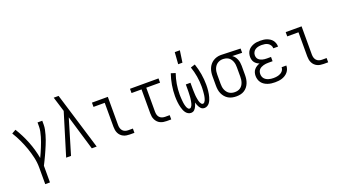

<svg xmlns="http://www.w3.org/2000/svg" viewBox="-70 -1433 4141 2328"><g transform="rotate(-20 2000.0 -268.5)"><path d="M205 215V0Q205 -66 190 -131.5Q175 -197 153 -259.5Q131 -322 102.5 -382Q74 -442 39 -499L91 -528Q151 -431 193.5 -324Q236 -217 256 -104Q270 -133 283 -162.5Q296 -192 308 -221.5Q320 -251 331 -281Q342 -311 351 -342Q360 -373 366.5 -404.5Q373 -436 373 -468V-520H434V-468Q434 -437 427.5 -406Q421 -375 412.5 -345Q404 -315 393.5 -285.5Q383 -256 371 -227Q359 -198 346.5 -169.5Q334 -141 321 -112.5Q308 -84 294 -56Q280 -28 266 0V215Z M553 0 719 -543 693 -628Q685 -655 676.5 -681.5Q668 -708 660 -735H723L757 -624L947 0H884L750 -449L616 0Z M1374 0Q1354 0 1333 -3.5Q1312 -7 1293.5 -16Q1275 -25 1260 -40Q1245 -55 1236 -74Q1227 -93 1223.5 -113.5Q1220 -134 1220 -155V-465H1075V-520H1280V-155Q1280 -135 1285.5 -116Q1291 -97 1304 -82.5Q1317 -68 1336 -61.5Q1355 -55 1374 -55H1434V0Z M1850 0Q1829 0 1808.5 -3.5Q1788 -7 1769 -16Q1750 -25 1735.5 -40Q1721 -55 1711.5 -74Q1702 -93 1698.5 -113.5Q1695 -134 1695 -155V-465H1566V-520H1934V-465H1756V-155Q1756 -135 1761 -116Q1766 -97 1779 -82.5Q1792 -68 1811 -61.5Q1830 -55 1850 -55H1909V0Z M2163 8Q2143 8 2126 -2Q2109 -12 2097.5 -27.5Q2086 -43 2078.5 -61Q2071 -79 2066 -97.5Q2061 -116 2057.5 -134.5Q2054 -153 2052 -172.5Q2050 -192 2049 -211Q2048 -230 2048 -249Q2048 -320 2060 -390.5Q2072 -461 2095 -528L2152 -510Q2130 -447 2119 -381Q2108 -315 2108 -248Q2108 -237 2108.5 -226Q2109 -215 2109.5 -204Q2110 -193 2111 -182Q2112 -171 2113 -160Q2114 -149 2115.5 -138Q2117 -127 2119.5 -116.5Q2122 -106 2125 -95.5Q2128 -85 2132.5 -75Q2137 -65 2145 -56Q2153 -47 2164 -47Q2176 -47 2184 -56.5Q2192 -66 2196.5 -76.5Q2201 -87 2204 -98.5Q2207 -110 2209 -121.5Q2211 -133 2213 -144.5Q2215 -156 2216 -167.5Q2217 -179 2217.5 -190.5Q2218 -202 2218.5 -213.5Q2219 -225 2219.5 -236.5Q2220 -248 2220 -260V-338H2280V-260Q2280 -248 2280.5 -236.5Q2281 -225 2281.5 -213.5Q2282 -202 2282.5 -190.5Q2283 -179 2284 -167.5Q2285 -156 2287 -144.5Q2289 -133 2291 -121.5Q2293 -110 2296 -98.5Q2299 -87 2303.5 -76.5Q2308 -66 2316 -56.5Q2324 -47 2336 -47Q2347 -47 2355 -56Q2363 -65 2367.5 -75Q2372 -85 2375 -95.5Q2378 -106 2380.5 -116.5Q2383 -127 2384.5 -138Q2386 -149 2387 -160Q2388 -171 2389 -182Q2390 -193 2390.5 -204Q2391 -215 2391.5 -226Q2392 -237 2392 -248Q2392 -315 2381 -381Q2370 -447 2348 -510L2405 -528Q2428 -461 2440 -390.5Q2452 -320 2452 -249Q2452 -230 2451 -211Q2450 -192 2448 -172.5Q2446 -153 2442.5 -134.5Q2439 -116 2434 -97.5Q2429 -79 2421.5 -61Q2414 -43 2402.5 -27.5Q2391 -12 2374 -2Q2357 8 2337 8Q2325 8 2313.5 4Q2302 0 2293 -8.5Q2284 -17 2277.5 -27.5Q2271 -38 2266 -49Q2261 -60 2257 -71.5Q2253 -83 2250 -94Q2247 -83 2243 -71.5Q2239 -60 2234 -49Q2229 -38 2222.5 -27.5Q2216 -17 2207 -8.5Q2198 0 2186.5 4Q2175 8 2163 8ZM2217 -600 2228 -752H2294L2272 -600Z M2749 8Q2722 8 2695.5 2.5Q2669 -3 2646 -16.5Q2623 -30 2605.5 -50.5Q2588 -71 2577 -95.5Q2566 -120 2562 -146.5Q2558 -173 2558 -200V-320Q2558 -346 2562 -371.5Q2566 -397 2575.5 -420.5Q2585 -444 2601.5 -464.5Q2618 -485 2639.5 -499Q2661 -513 2686 -520.5Q2711 -528 2736 -528H2750L2993 -520V-465L2867 -469Q2885 -457 2898 -440Q2911 -423 2919 -403Q2927 -383 2930.5 -362Q2934 -341 2934 -320V-200Q2934 -174 2930 -147.5Q2926 -121 2916 -96.5Q2906 -72 2889.5 -51.5Q2873 -31 2850.5 -17Q2828 -3 2802 2.5Q2776 8 2749 8ZM2749 -47Q2768 -47 2786 -51.5Q2804 -56 2819.5 -67Q2835 -78 2845.5 -93.5Q2856 -109 2862 -126.5Q2868 -144 2870.5 -162.5Q2873 -181 2873 -200V-320Q2873 -338 2871 -355.5Q2869 -373 2863.5 -389.5Q2858 -406 2848.5 -421.5Q2839 -437 2825.5 -448Q2812 -459 2795 -465Q2778 -471 2761 -472L2750 -473H2741Q2723 -473 2705 -467Q2687 -461 2672.5 -450.5Q2658 -440 2647 -424.5Q2636 -409 2630 -392Q2624 -375 2621.5 -356.5Q2619 -338 2619 -320V-200Q2619 -181 2621.5 -162Q2624 -143 2631 -125.5Q2638 -108 2649.5 -92.5Q2661 -77 2677 -66.5Q2693 -56 2711.5 -51.5Q2730 -47 2749 -47Z M3247 8Q3224 8 3200.5 5Q3177 2 3154.5 -5.5Q3132 -13 3112 -26Q3092 -39 3078 -57.5Q3064 -76 3057 -99Q3050 -122 3050 -146Q3050 -167 3056 -188Q3062 -209 3076 -225.5Q3090 -242 3108.5 -253.5Q3127 -265 3147 -271Q3129 -278 3113.5 -288.5Q3098 -299 3087 -314Q3076 -329 3071 -347.5Q3066 -366 3066 -384Q3066 -406 3072 -427.5Q3078 -449 3091 -466.5Q3104 -484 3122.5 -496Q3141 -508 3161.5 -515.5Q3182 -523 3203.5 -525.5Q3225 -528 3247 -528Q3268 -528 3289.5 -525.5Q3311 -523 3331 -516Q3351 -509 3369.5 -497.5Q3388 -486 3401 -469Q3414 -452 3421 -431.5Q3428 -411 3428 -390V-387H3367V-388Q3367 -409 3355.5 -427Q3344 -445 3326.5 -455.5Q3309 -466 3288.5 -469.5Q3268 -473 3247 -473Q3226 -473 3205 -469Q3184 -465 3166 -454Q3148 -443 3137.5 -424Q3127 -405 3127 -384Q3127 -369 3131.5 -355.5Q3136 -342 3145.5 -332Q3155 -322 3168 -315Q3181 -308 3194.5 -304.5Q3208 -301 3222 -299.5Q3236 -298 3250 -298H3305V-243H3250Q3234 -243 3218 -241.5Q3202 -240 3187 -235.5Q3172 -231 3157.5 -224Q3143 -217 3132 -205.5Q3121 -194 3116 -178.5Q3111 -163 3111 -147Q3111 -131 3116 -115.5Q3121 -100 3131.5 -88Q3142 -76 3155.5 -68Q3169 -60 3184.5 -55.5Q3200 -51 3215.5 -49Q3231 -47 3247 -47Q3262 -47 3277.5 -48.5Q3293 -50 3307.5 -54Q3322 -58 3335.5 -65Q3349 -72 3360 -82.5Q3371 -93 3377 -107.5Q3383 -122 3383 -137H3444V-136Q3444 -113 3436 -91.5Q3428 -70 3413 -52.5Q3398 -35 3378.5 -23Q3359 -11 3337.5 -4Q3316 3 3293 5.5Q3270 8 3247 8Z M3874 0Q3854 0 3833 -3.5Q3812 -7 3793.5 -16Q3775 -25 3760 -40Q3745 -55 3736 -74Q3727 -93 3723.5 -113.5Q3720 -134 3720 -155V-465H3575V-520H3780V-155Q3780 -135 3785.5 -116Q3791 -97 3804 -82.5Q3817 -68 3836 -61.5Q3855 -55 3874 -55H3934V0Z"/></g></svg>

Font: Iosevka Custom Light
Style: Regular
Weight: 300
Monospace: yes
Designer: Belleve Invis
Foundry: Belleve Invis
Version: Version 27.3.5